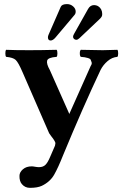

<svg xmlns="http://www.w3.org/2000/svg" viewBox="-20 -677 598 929"><path d="M474.6 -608.9Q474.6 -601.1 471.7 -596.2Q468.8 -591.3 461.9 -584.5L363.8 -491.7Q356 -484.4 349.1 -484.4Q343.3 -484.4 338.4 -488.5Q333.5 -492.7 333.5 -499Q333.5 -504.9 338.4 -513.2L406.2 -633.8Q416.5 -651.9 434.1 -652.3Q446.3 -652.3 455.6 -646.5Q464.8 -640.6 469.7 -630.9Q474.6 -621.1 474.6 -608.9ZM346.2 -621.1Q346.2 -611.3 340.8 -605L249 -496.1Q236.3 -481 225.1 -481Q211.9 -481 211.9 -496.6Q211.9 -502.4 215.3 -509.8L273.9 -644Q279.8 -657.2 304.2 -657.2Q321.3 -657.2 333.7 -646.2Q346.2 -635.3 346.2 -621.1ZM242.2 168Q222.2 203.1 182.1 222.2Q161.1 231.9 125 231.9Q101.1 231.9 85.9 213.9Q73.7 199.7 74.2 173.8Q74.2 156.7 90.6 142.3Q106.9 127.9 133.8 127.9Q139.6 127.9 149.9 129.9Q160.2 131.8 168.9 131.8Q188.5 131.8 200 120.4Q211.4 108.9 222.2 83L246.1 27.8Q247.1 20 248 17.1Q249 14.2 244.6 6.1Q240.2 -2 237.5 -5.4Q234.9 -8.8 228 -17.8Q221.2 -26.9 217.8 -32.2L88.9 -328.1Q68.8 -375 55.9 -387Q43 -398.9 9.8 -401.9Q5.9 -405.8 5.9 -418.9Q5.9 -432.1 9.8 -436Q49.8 -434.1 121.1 -434.1Q180.2 -434.1 253.9 -436Q257.8 -432.1 257.8 -418.9Q257.8 -405.8 253.9 -401.9Q211.9 -398.9 208 -383.5Q204.1 -368.2 221.2 -337.9L314 -128.9Q315.4 -126.5 315.4 -125Q315.4 -126 315.9 -127L418.9 -357.9Q425.8 -367.7 423.3 -375.7Q420.9 -383.8 418.5 -388.4Q416 -393.1 406.5 -396Q397 -398.9 389.9 -399.9Q382.8 -400.9 371.1 -401.9Q366.2 -405.8 366.2 -418.9Q366.2 -432.1 371.1 -436Q445.3 -434.1 477.1 -434.1Q498 -434.1 547.9 -436Q551.8 -432.1 551.8 -418.9Q551.8 -405.8 547.9 -401.9Q522 -399.9 500.5 -381.3Q479 -362.8 466.8 -338.9Q379.9 -154.8 285.2 74.2Q261.2 134.8 242.2 168Z"/></svg>

Font: Linux Libertine
Style: Bold
Weight: 700
Designer: Philipp H. Poll
Foundry: Philipp H. Poll
Version: Version 5.0.3